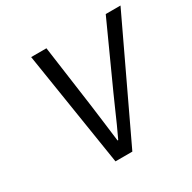

<svg xmlns="http://www.w3.org/2000/svg" viewBox="-148 -809 958 957"><g transform="rotate(-30 331.0 -330.0)"><path d="M252 0 147.9 -660.2H235.8L285.2 -303.2Q291 -264.2 299.3 -194.1Q307.6 -124 313 -85H316.9Q333.5 -119.6 349.4 -155Q365.2 -190.4 384 -233.4Q402.8 -276.4 415 -303.2L577.1 -660.2H662.1L349.1 0Z"/></g></svg>

Font: Office Code Pro Italic
Style: Regular
Weight: 400
Italic angle: -9°
Designer: Nathan Rutzky & Paul D. Hunt
Foundry: Adobe Systems Incorporated
Version: Version 1.004;PS 001.004;hotconv 1.0.70;makeotf.lib2.5.58329